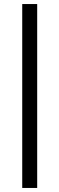

<svg xmlns="http://www.w3.org/2000/svg" viewBox="-20 -740 294 950"><path d="M90 190H164V-720H90Z"/></svg>

Font: Fixel Variable
Style: Regular
Weight: 100
Width: 3
Designer: AlfaBravo + MacPaw
Foundry: Kyrylo Tkachov, Marchela Mozhyna, Serhii Makarenko, Maria Weinstein, Zakhar Kryvoshyya
Version: Version 1.211